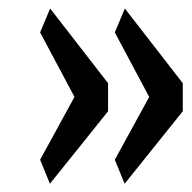

<svg xmlns="http://www.w3.org/2000/svg" viewBox="-20 -554 458 458"><path d="M237.8 -355.5V-288.6L99.1 -115.7L75.7 -172.9L157.7 -322.8L75.7 -476.6L99.6 -533.7ZM416 -355.5V-288.6L277.3 -115.7L253.9 -172.9L335.9 -322.8L253.9 -476.6L277.8 -533.7Z"/></svg>

Font: Dyuthi
Style: Regular
Weight: 400
Designer: Hiran Venugopalan, Hussain K H and Suresh P for Sawthanthra Malayalam Computing (SMC)
Version: Version 3.0.0+20221109